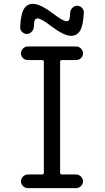

<svg xmlns="http://www.w3.org/2000/svg" viewBox="-20 -970 540 990"><path d="M84 -830.1Q86.9 -896.5 103 -923.3Q119.1 -950.2 150.4 -950.2Q187.5 -950.2 255.9 -898.4Q305.7 -860.4 323.2 -860.4Q333 -860.4 336.9 -868.7Q340.8 -877 341.8 -905.3Q342.8 -918.9 353.5 -929.7Q364.3 -940.4 377.9 -940.4Q391.6 -940.4 402.3 -929.7Q413.1 -918.9 412.1 -905.3Q409.2 -838.9 393.1 -812Q377 -785.2 345.7 -785.2Q309.6 -785.2 240.2 -837.9Q192.4 -875 172.9 -875Q164.1 -875 159.7 -866.7Q155.3 -858.4 154.3 -830.1Q153.3 -816.4 142.6 -805.7Q131.8 -794.9 118.2 -794.9Q104.5 -794.9 93.8 -805.7Q83 -816.4 84 -830.1ZM298.8 -660.2Q290 -660.2 290 -651.4V-78.1Q290 -70.3 298.8 -70.3H373Q386.7 -70.3 397.5 -59.6Q408.2 -48.8 408.2 -35.2Q408.2 -21.5 397.5 -10.7Q386.7 0 373 0H123Q109.4 0 98.6 -10.7Q87.9 -21.5 87.9 -35.2Q87.9 -48.8 98.6 -59.6Q109.4 -70.3 123 -70.3H197.3Q206.1 -70.3 206.1 -78.1V-651.4Q206.1 -660.2 197.3 -660.2H123Q109.4 -660.2 98.6 -670.4Q87.9 -680.7 87.9 -694.8Q87.9 -709 98.6 -719.7Q109.4 -730.5 123 -730.5H373Q386.7 -730.5 397.5 -719.7Q408.2 -709 408.2 -694.8Q408.2 -680.7 397.5 -670.4Q386.7 -660.2 373 -660.2Z"/></svg>

Font: Rounded Mgen+ 1m regular
Style: Regular
Weight: 400
Designer: [Source Han Sans]
Ryoko NISHIZUKA  (kana & ideographs); Paul D. Hunt (Latin, Greek & Cyrillic); Wenlong ZHANG  (bopomofo
Version: Version 1.059.20150602